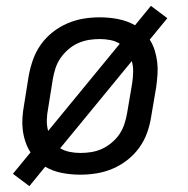

<svg xmlns="http://www.w3.org/2000/svg" viewBox="-20 -587 640 654"><path d="M80 47 24 5 84 -68Q73 -85 66.5 -104.5Q60 -124 57.5 -144.5Q55 -165 56.5 -186.5Q58 -208 62 -230L78 -330Q83 -357 92.5 -384Q102 -411 119 -435Q136 -459 159.5 -477.5Q183 -496 210 -507.5Q237 -519 264.5 -523.5Q292 -528 319 -528Q352 -528 382.5 -522Q413 -516 440 -501L494 -567L550 -525L490 -452Q501 -435 507 -415.5Q513 -396 515.5 -375.5Q518 -355 516.5 -333.5Q515 -312 512 -290L495 -190Q491 -163 481.5 -136Q472 -109 455 -85Q438 -61 414.5 -42.5Q391 -24 364 -12.5Q337 -1 309 3.5Q281 8 254 8Q221 8 190.5 2Q160 -4 134 -19ZM144 -141 388 -438Q374 -447 356 -450.5Q338 -454 320 -454Q301 -454 282.5 -451Q264 -448 246 -440Q228 -432 212.5 -418.5Q197 -405 186 -389Q175 -373 169 -354.5Q163 -336 160 -318L144 -218Q140 -198 139.5 -178.5Q139 -159 144 -141ZM254 -66Q273 -66 291.5 -69Q310 -72 327.5 -80Q345 -88 361 -101.5Q377 -115 387.5 -131Q398 -147 404 -165.5Q410 -184 413 -202L430 -302Q433 -322 433.5 -341.5Q434 -361 429 -379L185 -82Q200 -73 218 -69.5Q236 -66 254 -66Z"/></svg>

Font: Iosevka Extended
Style: Italic
Weight: 400
Width: 7
Italic angle: -9°
Monospace: yes
Designer: Belleve Invis
Foundry: Belleve Invis
Version: Version 32.5.0; ttfautohint (v1.8.4)